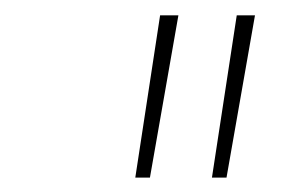

<svg xmlns="http://www.w3.org/2000/svg" viewBox="-20 -748 404 257"><path d="M161.1 -510.3 194.3 -727.5H218.8L180.7 -510.3ZM263.7 -510.3 296.9 -727.5H321.3L283.2 -510.3Z"/></svg>

Font: Inter 20pt Thin
Style: Italic
Weight: 250
Italic angle: -9.3988°
Version: Version 4.001;git-66647c0bb